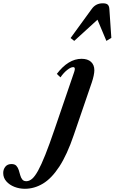

<svg xmlns="http://www.w3.org/2000/svg" viewBox="-278 -891 696 1164"><path d="M-127.5 253.5Q-160.5 253.5 -190.5 241.8Q-220.5 230 -239.5 208.5Q-258.5 187 -258.5 158Q-258.5 135.5 -245.5 119.5Q-232.5 103.5 -208.5 103.5Q-188.5 103.5 -178.8 114.2Q-169 125 -164.2 140.5Q-159.5 156 -155.2 171.5Q-151 187 -142.5 197.5Q-134 208 -117 207.5Q-100 207 -83.2 192.8Q-66.5 178.5 -47.2 143.8Q-28 109 -3.5 47.8Q21 -13.5 53 -107.5L172 -455.5Q174.5 -462.5 175 -466.8Q175.5 -471 175.5 -474Q175.5 -484 165.5 -484Q151 -484 129.2 -466.8Q107.5 -449.5 88.5 -422L66.5 -443Q136 -534.5 216.5 -534.5Q253.5 -534.5 273.8 -516Q294 -497.5 294 -465Q294 -452 289.8 -431.8Q285.5 -411.5 278.5 -391L169.5 -73Q128.5 47.5 81.5 119.2Q34.5 191 -17.8 222.2Q-70 253.5 -127.5 253.5ZM172 -643 150 -660.5 278 -836.5Q302.5 -871 345 -871Q367 -871 375.5 -862.5Q384 -854 385 -836.5L397 -661.5L367 -643L313 -771.5Z"/></svg>

Font: Libre Caslon Condensed Bold
Style: Italic
Weight: 700
Italic angle: -22.583°
Designer: Pablo Impallari, Rodrigo Fuenzalida, Katja Schimmel, Ertekin Erdin
Foundry: Pablo Impallari, Rodrigo Fuenzalida
Version: Version 2.000; ttfautohint (v1.8.4.7-5d5b);gftools[0.9.33]